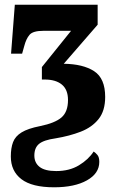

<svg xmlns="http://www.w3.org/2000/svg" viewBox="-20 -556 501 816"><path d="M210 240Q116 240 71 205.5Q26 171 26 109Q26 73 35.5 48Q45 23 72 6.5Q99 -10 150 -20Q214 -33 241.5 -57Q269 -81 269 -131Q269 -175 243 -196.5Q217 -218 170 -218H158V-271L282 -425H164Q120 -425 105.5 -408Q91 -391 83 -360L74 -328H27L43 -536H395V-451L251 -285Q333 -284 380 -253.5Q427 -223 427 -144Q427 -85 399 -50Q371 -15 323.5 3.5Q276 22 216 32Q166 39 146 55.5Q126 72 126 105Q126 136 148.5 153.5Q171 171 219 171Q275 171 315.5 146.5Q356 122 378 88Q386 93 394 102.5Q402 112 402 132Q402 181 349.5 210.5Q297 240 210 240Z"/></svg>

Font: Noto Serif ExtraCondensed Black
Style: Regular
Weight: 900
Width: 2
Designer: Monotype Design Team
Foundry: Monotype Imaging Inc.
Version: Version 2.015; ttfautohint (v1.8.4.7-5d5b)